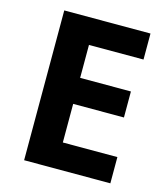

<svg xmlns="http://www.w3.org/2000/svg" viewBox="-107 -799 775 884"><g transform="rotate(15 280.0 -357.0)"><path d="M501 0H90V-714H501V-590H241V-433H483V-309H241V-125H501Z"/></g></svg>

Font: Noto Sans Hanifi Rohingya
Style: Bold
Weight: 700
Designer: Monotype Design Team and DaltonMaag
Foundry: Google LLC
Version: Version 2.102; ttfautohint (v1.8.4.7-5d5b)